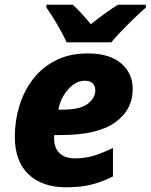

<svg xmlns="http://www.w3.org/2000/svg" viewBox="-20 -786 640 816"><path d="M260 10Q160 10 101.5 -45Q43 -100 43 -205Q43 -273 62.5 -336.5Q82 -400 120.5 -450Q159 -500 217.5 -529.5Q276 -559 353 -559Q445 -559 494.5 -517Q544 -475 544 -408Q544 -319 469 -265.5Q394 -212 237 -212H211Q210 -208 210 -204.5Q210 -201 210 -197Q210 -157 233 -135Q256 -113 299 -113Q342 -113 378 -124Q414 -135 460 -157V-36Q416 -14 370.5 -2Q325 10 260 10ZM246 -320Q321 -320 353 -345Q385 -370 385 -401Q385 -443 339 -443Q314 -443 291 -426Q268 -409 251 -381Q234 -353 228 -320ZM263 -606Q248 -640 223 -682.5Q198 -725 177 -754V-766H289Q306 -751 328.5 -726.5Q351 -702 366 -683Q395 -706 423 -726.5Q451 -747 481 -766H600V-754Q578 -735 550.5 -708.5Q523 -682 497 -655Q471 -628 453 -606Z"/></svg>

Font: Noto Sans ExtraBold
Style: Italic
Weight: 800
Italic angle: -12°
Designer: Monotype Design Team
Foundry: Monotype Imaging Inc.
Version: Version 2.013; ttfautohint (v1.8.4.7-5d5b)